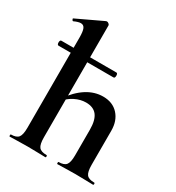

<svg xmlns="http://www.w3.org/2000/svg" viewBox="-176 -832 860 938"><g transform="rotate(30 253.5 -362.5)"><path d="M-2 -518Q-2 -524 0 -528Q2 -532 6 -532H316Q324 -532 324 -518Q324 -504 316 -504H6Q2 -504 0 -508Q-2 -512 -2 -518ZM21 -12Q52 -12 63.5 -26.5Q75 -41 75 -81V-589Q75 -624 68.5 -639Q62 -654 46 -654Q32 -654 8 -643H7Q4 -643 1.5 -648.5Q-1 -654 1 -655L147 -724L152 -725Q157 -725 162.5 -720.5Q168 -716 168 -712V-81Q168 -41 179.5 -26.5Q191 -12 222 -12Q226 -12 226 -6Q226 0 222 0Q196 0 180 -1L122 -2L62 -1Q47 0 21 0Q19 0 19 -6Q19 -12 21 -12ZM290 -12Q321 -12 332.5 -26.5Q344 -41 344 -81V-225Q344 -279 324 -305Q304 -331 262 -331Q231 -331 200 -315.5Q169 -300 151 -275L145 -287Q224 -398 320 -398Q374 -398 405.5 -363.5Q437 -329 437 -273V-81Q437 -41 448.5 -26.5Q460 -12 491 -12Q495 -12 495 -6Q495 0 491 0Q465 0 449 -1L391 -2L331 -1Q316 0 290 0Q288 0 288 -6Q288 -12 290 -12Z"/></g></svg>

Font: Cormorant Infant
Style: Bold
Weight: 700
Designer: Christian Thalmann (Catharsis Fonts)
Foundry: Catharsis Fonts
Version: Version 4.000